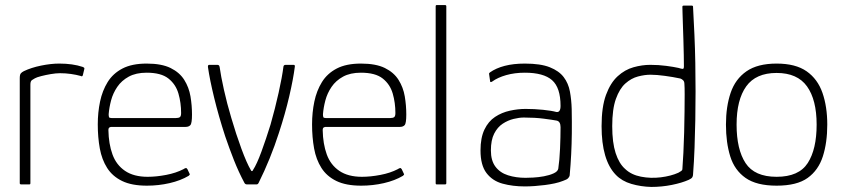

<svg xmlns="http://www.w3.org/2000/svg" viewBox="-20 -728 3330 758"><path d="M214 -477Q267 -477 306 -464Q308 -463 311 -461.5Q314 -460 313 -456L307 -431Q306 -428 304 -427Q302 -426 299 -428Q281 -433 260 -436Q239 -439 217 -439Q201 -439 180.5 -435.5Q160 -432 142.5 -427.5Q125 -423 118 -419Q113 -416 106.5 -412Q100 -408 100 -394V-6Q100 -2 99 -1Q98 0 95 0H63Q61 0 59.5 -1Q58 -2 58 -5V-419Q58 -433 62 -438Q66 -443 74 -447Q103 -461 142 -469Q181 -477 214 -477Z M366 -237Q366 -284 375 -327Q384 -370 405 -404Q426 -438 463.5 -457.5Q501 -477 559 -477Q618 -477 653.5 -459.5Q689 -442 707.5 -412.5Q726 -383 732 -347.5Q738 -312 738 -276Q738 -241 731.5 -234Q725 -227 713 -227H419Q417 -227 412.5 -225Q408 -223 408 -214Q409 -160 424 -118.5Q439 -77 473.5 -53.5Q508 -30 563 -30Q597 -30 636 -37.5Q675 -45 704 -60Q710 -64 713.5 -64.5Q717 -65 720 -60L728 -43Q730 -40 729 -38.5Q728 -37 725 -34Q693 -15 649.5 -5Q606 5 560 5Q500 5 462 -13.5Q424 -32 403 -65Q382 -98 374 -142Q366 -186 366 -237ZM695 -282Q695 -322 684.5 -358.5Q674 -395 645 -418Q616 -441 559 -441Q517 -441 488.5 -425.5Q460 -410 443 -385Q426 -360 418.5 -331.5Q411 -303 409 -277Q409 -269 410.5 -265.5Q412 -262 420 -262H675Q685 -262 690 -265.5Q695 -269 695 -282Z M955 0Q948 0 945 -6Q922 -49 903.5 -96Q885 -143 869 -190Q843 -270 825.5 -342Q808 -414 801 -463Q800 -472 806 -472H838Q841 -472 843.5 -470.5Q846 -469 847 -464Q852 -428 864 -374Q876 -320 893 -263Q912 -198 933 -141Q954 -84 970 -57Q972 -52 975 -52.5Q978 -53 979 -57Q994 -80 1012 -129Q1030 -178 1048 -236Q1066 -299 1080 -362Q1094 -425 1099 -465Q1100 -472 1108 -472H1139Q1145 -472 1144 -465Q1138 -417 1122 -348Q1106 -279 1081 -203Q1065 -153 1044.5 -102.5Q1024 -52 1001 -6Q998 0 993 0Z M1212 -237Q1212 -284 1221 -327Q1230 -370 1251 -404Q1272 -438 1309.5 -457.5Q1347 -477 1405 -477Q1464 -477 1499.5 -459.5Q1535 -442 1553.5 -412.5Q1572 -383 1578 -347.5Q1584 -312 1584 -276Q1584 -241 1577.5 -234Q1571 -227 1559 -227H1265Q1263 -227 1258.5 -225Q1254 -223 1254 -214Q1255 -160 1270 -118.5Q1285 -77 1319.5 -53.5Q1354 -30 1409 -30Q1443 -30 1482 -37.5Q1521 -45 1550 -60Q1556 -64 1559.5 -64.5Q1563 -65 1566 -60L1574 -43Q1576 -40 1575 -38.5Q1574 -37 1571 -34Q1539 -15 1495.5 -5Q1452 5 1406 5Q1346 5 1308 -13.5Q1270 -32 1249 -65Q1228 -98 1220 -142Q1212 -186 1212 -237ZM1541 -282Q1541 -322 1530.5 -358.5Q1520 -395 1491 -418Q1462 -441 1405 -441Q1363 -441 1334.5 -425.5Q1306 -410 1289 -385Q1272 -360 1264.5 -331.5Q1257 -303 1255 -277Q1255 -269 1256.5 -265.5Q1258 -262 1266 -262H1521Q1531 -262 1536 -265.5Q1541 -269 1541 -282Z M1700 -5V-703Q1700 -708 1704 -708H1737Q1742 -708 1742 -703V-5Q1742 0 1737 0H1704Q1700 0 1700 -5Z M2052 8Q2004 8 1964 -3Q1924 -14 1900.5 -45Q1877 -76 1877 -134Q1877 -184 1892.5 -216.5Q1908 -249 1934.5 -266.5Q1961 -284 1993 -291Q2025 -298 2055 -298Q2090 -298 2124 -294.5Q2158 -291 2176 -286Q2193 -283 2193 -310Q2193 -382 2159.5 -411.5Q2126 -441 2052 -441Q2012 -441 1978.5 -431.5Q1945 -422 1923 -406Q1920 -404 1917.5 -404Q1915 -404 1915 -407L1911 -435Q1910 -438 1911.5 -439Q1913 -440 1914 -442Q1938 -459 1972.5 -468Q2007 -477 2052 -477Q2114 -477 2150.5 -462.5Q2187 -448 2205.5 -423.5Q2224 -399 2230 -366.5Q2236 -334 2237 -298Q2238 -245 2237.5 -202.5Q2237 -160 2235 -119.5Q2233 -79 2229 -35Q2228 -30 2223 -24.5Q2218 -19 2203 -14Q2188 -8 2169.5 -4Q2151 0 2131 2.5Q2111 5 2091 6.5Q2071 8 2052 8ZM2055 -26Q2065 -26 2085 -27Q2105 -28 2127 -32Q2149 -36 2165.5 -43.5Q2182 -51 2184 -62Q2189 -95 2191 -141Q2193 -187 2193 -226Q2193 -249 2177 -252Q2161 -255 2126.5 -259.5Q2092 -264 2048 -264Q2030 -264 2007.5 -258.5Q1985 -253 1964.5 -239.5Q1944 -226 1931 -200.5Q1918 -175 1918 -134Q1918 -94 1936 -70Q1954 -46 1985.5 -36Q2017 -26 2055 -26Z M2355 -230Q2355 -306 2372.5 -353.5Q2390 -401 2418.5 -427Q2447 -453 2481 -462.5Q2515 -472 2547 -472Q2580 -472 2610 -468Q2640 -464 2658 -460Q2671 -456 2675.5 -456Q2680 -456 2680 -466Q2680 -483 2679.5 -511Q2679 -539 2678 -571Q2677 -603 2676 -632Q2675 -661 2674.5 -680Q2674 -699 2674 -701Q2674 -704 2675.5 -705Q2677 -706 2679 -706H2711Q2713 -706 2714.5 -705Q2716 -704 2716 -702Q2719 -647 2721.5 -591.5Q2724 -536 2725 -479.5Q2726 -423 2726 -366.5Q2726 -310 2725 -254.5Q2724 -199 2722 -144.5Q2720 -90 2716 -38Q2716 -33 2713 -28Q2710 -23 2699 -18Q2672 -6 2632.5 2Q2593 10 2551 10Q2510 9 2472.5 -2Q2435 -13 2411 -38Q2383 -67 2369 -115Q2355 -163 2355 -230ZM2397 -230Q2397 -165 2410.5 -123.5Q2424 -82 2448 -61Q2472 -38 2510.5 -30.5Q2549 -23 2589 -28Q2629 -33 2658 -46Q2665 -50 2669.5 -53Q2674 -56 2674 -61Q2676 -87 2678 -125.5Q2680 -164 2681 -206Q2682 -248 2682.5 -287Q2683 -326 2683 -355.5Q2683 -385 2682 -396Q2682 -406 2677 -411Q2672 -416 2666 -418Q2638 -424 2605 -428.5Q2572 -433 2548 -433Q2525 -433 2498.5 -426Q2472 -419 2449 -398.5Q2426 -378 2411.5 -337.5Q2397 -297 2397 -230Z M3046 5Q2967 5 2923.5 -25.5Q2880 -56 2863 -110.5Q2846 -165 2846 -236Q2846 -307 2864.5 -361.5Q2883 -416 2927 -446.5Q2971 -477 3046 -477Q3121 -477 3164.5 -446.5Q3208 -416 3227 -361.5Q3246 -307 3246 -236Q3246 -165 3228.5 -110.5Q3211 -56 3168.5 -25.5Q3126 5 3046 5ZM3046 -30Q3134 -30 3169 -84.5Q3204 -139 3204 -236Q3204 -334 3166 -387Q3128 -440 3046 -440Q2964 -440 2926 -387Q2888 -334 2888 -236Q2888 -138 2923.5 -84Q2959 -30 3046 -30Z"/></svg>

Font: Glory ExtraLight
Style: Regular
Weight: 250
Version: Version 1.011